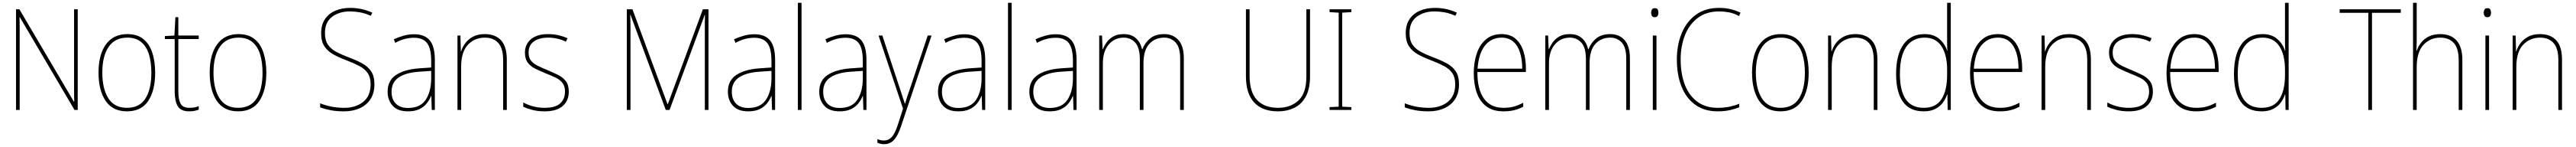

<svg xmlns="http://www.w3.org/2000/svg" viewBox="-20 -846 18328 1043"><path d="M533 -66H510L121 -724H119Q120 -689 120 -657Q120 -625 120 -585V-66H94V-780H118L506 -124H508Q507 -161 507 -198.5Q507 -236 507 -266V-780H533Z M1084 -330Q1084 -205 1035 -130.5Q986 -56 883 -56Q782 -56 731.5 -130.5Q681 -205 681 -331Q681 -459 734 -531.5Q787 -604 886 -604Q957 -604 1000.5 -568.5Q1044 -533 1064 -471Q1084 -409 1084 -330ZM708 -331Q708 -216 751 -148.5Q794 -81 883 -81Q973 -81 1015 -147.5Q1057 -214 1057 -330Q1057 -402 1040.5 -458Q1024 -514 986 -546.5Q948 -579 886 -579Q798 -579 753 -513.5Q708 -448 708 -331Z M1327 -81Q1348 -81 1364.5 -84Q1381 -87 1394 -93V-68Q1380 -63 1364.5 -59.5Q1349 -56 1327 -56Q1266 -56 1244.5 -93Q1223 -130 1223 -196V-569H1153V-590L1221 -594L1228 -724H1249V-594H1394V-569H1249V-196Q1249 -140 1265 -110.5Q1281 -81 1327 -81Z M1875 -330Q1875 -205 1826 -130.5Q1777 -56 1674 -56Q1573 -56 1522.5 -130.5Q1472 -205 1472 -331Q1472 -459 1525 -531.5Q1578 -604 1677 -604Q1748 -604 1791.5 -568.5Q1835 -533 1855 -471Q1875 -409 1875 -330ZM1499 -331Q1499 -216 1542 -148.5Q1585 -81 1674 -81Q1764 -81 1806 -147.5Q1848 -214 1848 -330Q1848 -402 1831.5 -458Q1815 -514 1777 -546.5Q1739 -579 1677 -579Q1589 -579 1544 -513.5Q1499 -448 1499 -331Z M2644 -248Q2644 -184 2615.5 -141.5Q2587 -99 2538.5 -77.5Q2490 -56 2428 -56Q2374 -56 2332.5 -64Q2291 -72 2258 -84V-113Q2293 -99 2336 -90Q2379 -81 2430 -81Q2511 -81 2564 -123Q2617 -165 2617 -248Q2617 -297 2596.5 -327Q2576 -357 2537 -377.5Q2498 -398 2443 -419Q2392 -438 2352 -460Q2312 -482 2288.5 -517Q2265 -552 2265 -610Q2265 -670 2292 -710Q2319 -750 2366 -770Q2413 -790 2472 -790Q2556 -790 2629 -756L2618 -734Q2578 -752 2540.5 -758.5Q2503 -765 2470 -765Q2394 -765 2343 -727Q2292 -689 2292 -612Q2292 -559 2314 -528Q2336 -497 2373.5 -477.5Q2411 -458 2456 -441Q2513 -420 2555 -397.5Q2597 -375 2620.5 -340.5Q2644 -306 2644 -248Z M2926 -603Q3001 -603 3037.5 -560Q3074 -517 3074 -419V-66H3052L3049 -165H3047Q3036 -137 3016 -112Q2996 -87 2963.5 -71.5Q2931 -56 2883 -56Q2810 -56 2774 -95.5Q2738 -135 2738 -195Q2738 -274 2797 -313.5Q2856 -353 2960 -361L3048 -367V-413Q3048 -503 3018.5 -540.5Q2989 -578 2926 -578Q2894 -578 2861.5 -570Q2829 -562 2792 -542L2782 -567Q2816 -583 2852.5 -593Q2889 -603 2926 -603ZM2961 -337Q2869 -331 2817.5 -297Q2766 -263 2766 -195Q2766 -141 2796.5 -110.5Q2827 -80 2883 -80Q2970 -80 3008.5 -137.5Q3047 -195 3048 -286V-343Z M3430 -604Q3504 -604 3545 -560Q3586 -516 3586 -423V-66H3560V-418Q3560 -503 3525.5 -541Q3491 -579 3430 -579Q3357 -579 3309 -528Q3261 -477 3261 -371V-66H3235V-594H3256L3259 -482H3261Q3270 -512 3291 -540Q3312 -568 3346 -586Q3380 -604 3430 -604Z M4027 -196Q4027 -132 3984 -94Q3941 -56 3854 -56Q3806 -56 3766.5 -66.5Q3727 -77 3703 -89V-119Q3736 -101 3774.5 -91Q3813 -81 3854 -81Q3931 -81 3965.5 -112Q4000 -143 4000 -197Q4000 -234 3982.5 -257Q3965 -280 3934 -295Q3903 -310 3864 -325Q3823 -342 3789 -358.5Q3755 -375 3735 -401.5Q3715 -428 3715 -473Q3715 -532 3758 -568Q3801 -604 3880 -604Q3920 -604 3955.5 -595.5Q3991 -587 4018 -575L4006 -550Q3983 -563 3948.5 -571Q3914 -579 3880 -579Q3816 -579 3778.5 -552Q3741 -525 3741 -473Q3741 -436 3758.5 -415Q3776 -394 3805.5 -379.5Q3835 -365 3872 -350Q3912 -333 3947.5 -316Q3983 -299 4005 -271.5Q4027 -244 4027 -196Z M4717 -66 4466 -741H4464Q4465 -709 4465.5 -690.5Q4466 -672 4466 -656V-66H4440V-780H4480L4729 -108H4732L4981 -780H5021V-66H4995V-658Q4995 -670 4995 -689Q4995 -708 4996 -740H4994L4744 -66Z M5347 -603Q5422 -603 5458.5 -560Q5495 -517 5495 -419V-66H5473L5470 -165H5468Q5457 -137 5437 -112Q5417 -87 5384.5 -71.5Q5352 -56 5304 -56Q5231 -56 5195 -95.5Q5159 -135 5159 -195Q5159 -274 5218 -313.5Q5277 -353 5381 -361L5469 -367V-413Q5469 -503 5439.5 -540.5Q5410 -578 5347 -578Q5315 -578 5282.5 -570Q5250 -562 5213 -542L5203 -567Q5237 -583 5273.5 -593Q5310 -603 5347 -603ZM5382 -337Q5290 -331 5238.5 -297Q5187 -263 5187 -195Q5187 -141 5217.5 -110.5Q5248 -80 5304 -80Q5391 -80 5429.5 -137.5Q5468 -195 5469 -286V-343Z M5683 -66H5657V-826H5683Z M5997 -603Q6072 -603 6108.5 -560Q6145 -517 6145 -419V-66H6123L6120 -165H6118Q6107 -137 6087 -112Q6067 -87 6034.5 -71.5Q6002 -56 5954 -56Q5881 -56 5845 -95.5Q5809 -135 5809 -195Q5809 -274 5868 -313.5Q5927 -353 6031 -361L6119 -367V-413Q6119 -503 6089.5 -540.5Q6060 -578 5997 -578Q5965 -578 5932.5 -570Q5900 -562 5863 -542L5853 -567Q5887 -583 5923.5 -593Q5960 -603 5997 -603ZM6032 -337Q5940 -331 5888.5 -297Q5837 -263 5837 -195Q5837 -141 5867.5 -110.5Q5898 -80 5954 -80Q6041 -80 6079.5 -137.5Q6118 -195 6119 -286V-343Z M6231 -594H6258L6380 -226Q6396 -178 6404 -153Q6412 -128 6418 -111H6420Q6433 -158 6457 -224L6581 -594H6608L6390 53Q6368 118 6340 147.5Q6312 177 6270 177Q6247 177 6223 167V141Q6235 146 6246 148.5Q6257 151 6270 151Q6301 151 6323.5 128Q6346 105 6367 43L6405 -75Z M6842 -603Q6917 -603 6953.5 -560Q6990 -517 6990 -419V-66H6968L6965 -165H6963Q6952 -137 6932 -112Q6912 -87 6879.5 -71.5Q6847 -56 6799 -56Q6726 -56 6690 -95.5Q6654 -135 6654 -195Q6654 -274 6713 -313.5Q6772 -353 6876 -361L6964 -367V-413Q6964 -503 6934.5 -540.5Q6905 -578 6842 -578Q6810 -578 6777.5 -570Q6745 -562 6708 -542L6698 -567Q6732 -583 6768.5 -593Q6805 -603 6842 -603ZM6877 -337Q6785 -331 6733.5 -297Q6682 -263 6682 -195Q6682 -141 6712.5 -110.5Q6743 -80 6799 -80Q6886 -80 6924.5 -137.5Q6963 -195 6964 -286V-343Z M7178 -66H7152V-826H7178Z M7492 -603Q7567 -603 7603.5 -560Q7640 -517 7640 -419V-66H7618L7615 -165H7613Q7602 -137 7582 -112Q7562 -87 7529.5 -71.5Q7497 -56 7449 -56Q7376 -56 7340 -95.5Q7304 -135 7304 -195Q7304 -274 7363 -313.5Q7422 -353 7526 -361L7614 -367V-413Q7614 -503 7584.5 -540.5Q7555 -578 7492 -578Q7460 -578 7427.5 -570Q7395 -562 7358 -542L7348 -567Q7382 -583 7418.5 -593Q7455 -603 7492 -603ZM7527 -337Q7435 -331 7383.5 -297Q7332 -263 7332 -195Q7332 -141 7362.5 -110.5Q7393 -80 7449 -80Q7536 -80 7574.5 -137.5Q7613 -195 7614 -286V-343Z M8264 -604Q8326 -604 8364.5 -562Q8403 -520 8403 -432V-66H8377V-430Q8377 -510 8344.5 -544.5Q8312 -579 8264 -579Q8198 -579 8157 -534Q8116 -489 8116 -397V-66H8090V-424Q8090 -509 8057 -544Q8024 -579 7976 -579Q7911 -579 7869 -530.5Q7827 -482 7827 -395V-66H7801V-594H7821L7825 -497H7827Q7836 -520 7853.5 -545Q7871 -570 7900.5 -587Q7930 -604 7976 -604Q8030 -604 8062.5 -574.5Q8095 -545 8106 -496H8108Q8126 -543 8163.5 -573.5Q8201 -604 8264 -604Z M9301 -305Q9301 -217 9271.5 -162Q9242 -107 9190 -81.5Q9138 -56 9072 -56Q8963 -56 8904 -118.5Q8845 -181 8845 -306V-780H8871V-309Q8871 -192 8924 -136.5Q8977 -81 9073 -81Q9163 -81 9219 -133.5Q9275 -186 9275 -302V-780H9301Z M9595 -66H9440V-86L9505 -89V-756L9440 -760V-780H9595V-760L9530 -756V-89L9595 -86Z M10361 -248Q10361 -184 10332.5 -141.5Q10304 -99 10255.5 -77.5Q10207 -56 10145 -56Q10091 -56 10049.5 -64Q10008 -72 9975 -84V-113Q10010 -99 10053 -90Q10096 -81 10147 -81Q10228 -81 10281 -123Q10334 -165 10334 -248Q10334 -297 10313.5 -327Q10293 -357 10254 -377.5Q10215 -398 10160 -419Q10109 -438 10069 -460Q10029 -482 10005.5 -517Q9982 -552 9982 -610Q9982 -670 10009 -710Q10036 -750 10083 -770Q10130 -790 10189 -790Q10273 -790 10346 -756L10335 -734Q10295 -752 10257.5 -758.5Q10220 -765 10187 -765Q10111 -765 10060 -727Q10009 -689 10009 -612Q10009 -559 10031 -528Q10053 -497 10090.5 -477.5Q10128 -458 10173 -441Q10230 -420 10272 -397.5Q10314 -375 10337.5 -340.5Q10361 -306 10361 -248Z M10664 -604Q10726 -604 10764 -570.5Q10802 -537 10819.5 -482Q10837 -427 10837 -361V-335H10492Q10491 -212 10538.5 -146.5Q10586 -81 10677 -81Q10717 -81 10748 -89Q10779 -97 10818 -117V-89Q10786 -72 10752.5 -64Q10719 -56 10677 -56Q10603 -56 10556.5 -90.5Q10510 -125 10488 -186Q10466 -247 10466 -327Q10466 -404 10487.5 -467Q10509 -530 10553 -567Q10597 -604 10664 -604ZM10664 -579Q10592 -579 10546.5 -523.5Q10501 -468 10493 -359H10811Q10811 -422 10795.5 -472Q10780 -522 10747.5 -550.5Q10715 -579 10664 -579Z M11438 -604Q11500 -604 11538.5 -562Q11577 -520 11577 -432V-66H11551V-430Q11551 -510 11518.5 -544.5Q11486 -579 11438 -579Q11372 -579 11331 -534Q11290 -489 11290 -397V-66H11264V-424Q11264 -509 11231 -544Q11198 -579 11150 -579Q11085 -579 11043 -530.5Q11001 -482 11001 -395V-66H10975V-594H10995L10999 -497H11001Q11010 -520 11027.5 -545Q11045 -570 11074.5 -587Q11104 -604 11150 -604Q11204 -604 11236.5 -574.5Q11269 -545 11280 -496H11282Q11300 -543 11337.5 -573.5Q11375 -604 11438 -604Z M11754 -788Q11770 -788 11775 -778Q11780 -768 11780 -756Q11780 -743 11774.5 -733.5Q11769 -724 11753 -724Q11739 -724 11733.5 -733.5Q11728 -743 11728 -756Q11728 -768 11733.5 -778Q11739 -788 11754 -788ZM11766 -594V-66H11740V-594Z M12212 -765Q12121 -765 12060 -719Q11999 -673 11968.5 -595.5Q11938 -518 11938 -425Q11938 -322 11968 -244.5Q11998 -167 12057 -124Q12116 -81 12201 -81Q12250 -81 12288.5 -89.5Q12327 -98 12355 -110V-85Q12327 -73 12288 -64.5Q12249 -56 12201 -56Q12108 -56 12043 -102Q11978 -148 11944.5 -231Q11911 -314 11911 -425Q11911 -526 11945 -609Q11979 -692 12046 -741Q12113 -790 12212 -790Q12294 -790 12364 -756L12353 -732Q12317 -752 12281.5 -758.5Q12246 -765 12212 -765Z M12849 -330Q12849 -205 12800 -130.5Q12751 -56 12648 -56Q12547 -56 12496.5 -130.5Q12446 -205 12446 -331Q12446 -459 12499 -531.5Q12552 -604 12651 -604Q12722 -604 12765.5 -568.5Q12809 -533 12829 -471Q12849 -409 12849 -330ZM12473 -331Q12473 -216 12516 -148.5Q12559 -81 12648 -81Q12738 -81 12780 -147.5Q12822 -214 12822 -330Q12822 -402 12805.5 -458Q12789 -514 12751 -546.5Q12713 -579 12651 -579Q12563 -579 12518 -513.5Q12473 -448 12473 -331Z M13182 -604Q13256 -604 13297 -560Q13338 -516 13338 -423V-66H13312V-418Q13312 -503 13277.5 -541Q13243 -579 13182 -579Q13109 -579 13061 -528Q13013 -477 13013 -371V-66H12987V-594H13008L13011 -482H13013Q13022 -512 13043 -540Q13064 -568 13098 -586Q13132 -604 13182 -604Z M13668 -56Q13568 -56 13519.5 -124Q13471 -192 13471 -321Q13471 -458 13523.5 -531Q13576 -604 13674 -604Q13740 -604 13780 -568.5Q13820 -533 13834 -486H13836Q13834 -514 13834 -540Q13834 -566 13834 -592V-826H13860V-66H13838L13836 -176H13834Q13824 -145 13803.5 -117.5Q13783 -90 13749.5 -73Q13716 -56 13668 -56ZM13668 -81Q13755 -81 13794.5 -143Q13834 -205 13834 -314V-350Q13834 -458 13793.5 -518.5Q13753 -579 13675 -579Q13589 -579 13543.5 -514Q13498 -449 13498 -321Q13498 -203 13539.5 -142Q13581 -81 13668 -81Z M14195 -604Q14257 -604 14295 -570.5Q14333 -537 14350.5 -482Q14368 -427 14368 -361V-335H14023Q14022 -212 14069.5 -146.5Q14117 -81 14208 -81Q14248 -81 14279 -89Q14310 -97 14349 -117V-89Q14317 -72 14283.5 -64Q14250 -56 14208 -56Q14134 -56 14087.5 -90.5Q14041 -125 14019 -186Q13997 -247 13997 -327Q13997 -404 14018.5 -467Q14040 -530 14084 -567Q14128 -604 14195 -604ZM14195 -579Q14123 -579 14077.5 -523.5Q14032 -468 14024 -359H14342Q14342 -422 14326.5 -472Q14311 -522 14278.5 -550.5Q14246 -579 14195 -579Z M14701 -604Q14775 -604 14816 -560Q14857 -516 14857 -423V-66H14831V-418Q14831 -503 14796.5 -541Q14762 -579 14701 -579Q14628 -579 14580 -528Q14532 -477 14532 -371V-66H14506V-594H14527L14530 -482H14532Q14541 -512 14562 -540Q14583 -568 14617 -586Q14651 -604 14701 -604Z M15298 -196Q15298 -132 15255 -94Q15212 -56 15125 -56Q15077 -56 15037.5 -66.5Q14998 -77 14974 -89V-119Q15007 -101 15045.5 -91Q15084 -81 15125 -81Q15202 -81 15236.5 -112Q15271 -143 15271 -197Q15271 -234 15253.5 -257Q15236 -280 15205 -295Q15174 -310 15135 -325Q15094 -342 15060 -358.5Q15026 -375 15006 -401.5Q14986 -428 14986 -473Q14986 -532 15029 -568Q15072 -604 15151 -604Q15191 -604 15226.5 -595.5Q15262 -587 15289 -575L15277 -550Q15254 -563 15219.5 -571Q15185 -579 15151 -579Q15087 -579 15049.5 -552Q15012 -525 15012 -473Q15012 -436 15029.5 -415Q15047 -394 15076.5 -379.5Q15106 -365 15143 -350Q15183 -333 15218.5 -316Q15254 -299 15276 -271.5Q15298 -244 15298 -196Z M15593 -604Q15655 -604 15693 -570.5Q15731 -537 15748.5 -482Q15766 -427 15766 -361V-335H15421Q15420 -212 15467.5 -146.5Q15515 -81 15606 -81Q15646 -81 15677 -89Q15708 -97 15747 -117V-89Q15715 -72 15681.5 -64Q15648 -56 15606 -56Q15532 -56 15485.5 -90.5Q15439 -125 15417 -186Q15395 -247 15395 -327Q15395 -404 15416.5 -467Q15438 -530 15482 -567Q15526 -604 15593 -604ZM15593 -579Q15521 -579 15475.5 -523.5Q15430 -468 15422 -359H15740Q15740 -422 15724.5 -472Q15709 -522 15676.5 -550.5Q15644 -579 15593 -579Z M16072 -56Q15972 -56 15923.5 -124Q15875 -192 15875 -321Q15875 -458 15927.5 -531Q15980 -604 16078 -604Q16144 -604 16184 -568.5Q16224 -533 16238 -486H16240Q16238 -514 16238 -540Q16238 -566 16238 -592V-826H16264V-66H16242L16240 -176H16238Q16228 -145 16207.5 -117.5Q16187 -90 16153.5 -73Q16120 -56 16072 -56ZM16072 -81Q16159 -81 16198.5 -143Q16238 -205 16238 -314V-350Q16238 -458 16197.5 -518.5Q16157 -579 16079 -579Q15993 -579 15947.5 -514Q15902 -449 15902 -321Q15902 -203 15943.5 -142Q15985 -81 16072 -81Z M16857 -66H16831V-755H16627V-780H17062V-755H16857Z M17175 -561Q17175 -538 17174.5 -521.5Q17174 -505 17173 -486H17175Q17185 -515 17205.5 -542Q17226 -569 17260 -586.5Q17294 -604 17344 -604Q17418 -604 17459 -558.5Q17500 -513 17500 -419V-66H17474V-417Q17474 -503 17439 -541Q17404 -579 17343 -579Q17271 -579 17223 -527.5Q17175 -476 17175 -367V-66H17149V-826H17175Z M17678 -788Q17694 -788 17699 -778Q17704 -768 17704 -756Q17704 -743 17698.5 -733.5Q17693 -724 17677 -724Q17663 -724 17657.5 -733.5Q17652 -743 17652 -756Q17652 -768 17657.5 -778Q17663 -788 17678 -788ZM17690 -594V-66H17664V-594Z M18053 -604Q18127 -604 18168 -560Q18209 -516 18209 -423V-66H18183V-418Q18183 -503 18148.5 -541Q18114 -579 18053 -579Q17980 -579 17932 -528Q17884 -477 17884 -371V-66H17858V-594H17879L17882 -482H17884Q17893 -512 17914 -540Q17935 -568 17969 -586Q18003 -604 18053 -604Z"/></svg>

Font: Noto Sans Malayalam UI SemiCondensed Thin
Style: Regular
Weight: 100
Width: 4
Designer: Jelle Bosma - Monotype Design Team
Foundry: Monotype Imaging Inc.
Version: Version 2.104; ttfautohint (v1.8.4.7-5d5b)